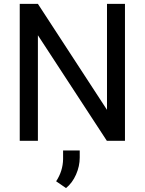

<svg xmlns="http://www.w3.org/2000/svg" viewBox="-20 -731 753 997"><path d="M628.9 0H534.7L176.8 -547.9V0H82.5V-710.9H176.8L535.6 -160.6V-710.9H628.9ZM322.8 245.6 271.5 210.4Q306.6 157.2 307.6 95.2V50.3H394V87.4Q394 131.8 374.8 175.5Q355.5 219.2 322.8 245.6Z"/></svg>

Font: SteelSelectRoboto
Style: Roboto-Regular
Weight: 400
Designer: Google
Version: Version 2.137; 2017